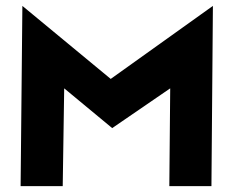

<svg xmlns="http://www.w3.org/2000/svg" viewBox="-20 -632 793 652"><path d="M555 0 558 -332 361 -197 198 -332 193 0H50L56 -612L356 -364L703 -612L698 0Z"/></svg>

Font: Covid19
Style: Regular
Weight: 400
Designer: Peter Wiegel
Foundry: (c) CAT - Ing. Peter Wiegel.  for Rudolf Maass + Partner GmbH
Version: Version 001.000